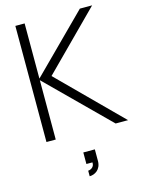

<svg xmlns="http://www.w3.org/2000/svg" viewBox="-142 -802 860 1150"><g transform="rotate(-15 288.0 -227.5)"><path d="M70 0H127.5V-368L499 0H576L201.5 -374L546 -720H470L127.5 -378V-720H70ZM267 265C299.5 265 338.5 242.5 338.5 189V117.5H267V189H304.5C307 221.5 278 230.5 267 230.5Z"/></g></svg>

Font: Eudonet Light
Style: Regular
Weight: 300
Designer: Mikhail Sharanda
Foundry: Mikhail Sharanda
Version: Version 4.503;Glyphs 3.1.2 (3151)